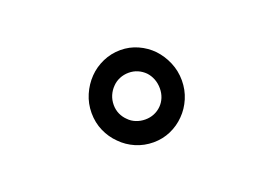

<svg xmlns="http://www.w3.org/2000/svg" viewBox="-51 -842 701 493"><g transform="rotate(-20 300.0 -595.0)"><path d="M176.3 -593.8Q176.3 -567.4 186.3 -544.7Q196.3 -522 213.4 -505.4Q230 -488.3 252.7 -478.5Q275.4 -468.8 300.8 -468.8Q325.7 -468.8 347.9 -478.5Q370.1 -488.3 386.7 -505.4Q403.3 -522 413.1 -544.9Q422.9 -567.9 422.9 -593.8Q422.9 -619.6 413.1 -642.8Q403.3 -666 386.7 -683.6Q370.1 -700.7 347.9 -710.7Q325.7 -720.7 300.8 -720.7Q275.4 -720.7 252.7 -710.7Q230 -700.7 213.4 -683.6Q196.3 -666 186.3 -642.8Q176.3 -619.6 176.3 -593.8ZM236.8 -593.8Q236.8 -607.4 241.9 -619.4Q247.1 -631.3 255.9 -640.1Q264.2 -648.9 275.9 -653.8Q287.6 -658.7 300.8 -658.7Q314 -658.7 325.2 -653.8Q336.4 -648.9 345.2 -640.1Q353.5 -631.3 358.2 -619.4Q362.8 -607.4 362.8 -593.8Q362.8 -580.6 358.2 -569.1Q353.5 -557.6 345.2 -549.3Q336.4 -540.5 325.2 -535.9Q314 -531.2 300.8 -531.2Q287.6 -531.2 275.9 -535.9Q264.2 -540.5 255.9 -549.3Q247.1 -557.6 241.9 -569.1Q236.8 -580.6 236.8 -593.8Z"/></g></svg>

Font: RobotoMono Nerd Font
Style: Regular
Weight: 400
Monospace: yes
Designer: Google
Version: Version 3.000;Nerd Fonts 3.2.1